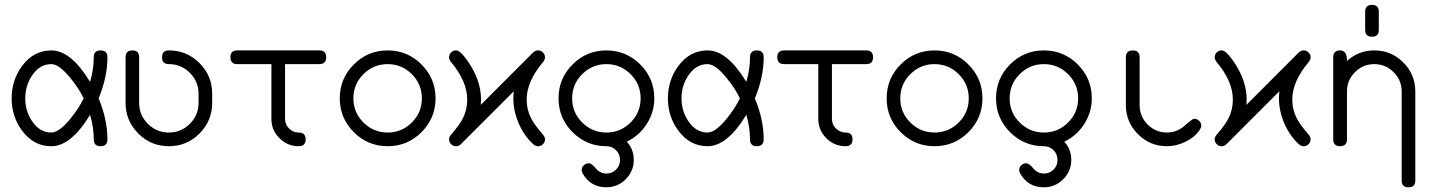

<svg xmlns="http://www.w3.org/2000/svg" viewBox="-20 -610 5972 801"><path d="M428.2 -28.6Q428.2 0 399.7 0Q371.1 0 371.1 -28.6Q371.1 -79.3 355.7 -130.9Q276.1 0 194.1 0Q120.4 0 72.3 -64.7Q28.6 -123.5 28.6 -199.7Q28.6 -276.1 72.3 -335Q120.4 -399.7 194.1 -399.7Q276.1 -399.7 355.7 -268.6Q371.1 -320.3 371.1 -371.1Q371.1 -399.7 399.7 -399.7Q428.2 -399.7 428.2 -371.1Q428.2 -288.3 391.4 -199.7Q428.2 -111.3 428.2 -28.6ZM329.1 -199.7Q307.4 -244.1 272.5 -285.9Q226.3 -342.5 194.1 -342.5Q144.8 -342.5 113 -293.9Q85.4 -252.2 85.4 -199.7Q85.4 -147.5 113 -105.7Q144.8 -57.1 194.1 -57.1Q226.3 -57.1 272.5 -113.3Q307.4 -155.5 329.1 -199.7Z M865.2 -180.9Q865.2 -106.2 812.4 -53.1Q759.5 0 684.6 0Q609.6 0 556.8 -53.1Q503.9 -106.2 503.9 -180.9V-371.1Q503.9 -399.7 532.2 -399.7Q560.5 -399.7 560.5 -371.1V-180.9Q560.5 -129.6 596.9 -93.4Q633.3 -57.1 684.6 -57.1Q735.6 -57.1 772 -93.4Q808.3 -129.6 808.3 -180.9V-218.8Q808.3 -270 772 -306.3Q735.6 -342.5 684.6 -342.5Q656 -342.5 656 -371.1Q656 -399.7 684.6 -399.7Q759.5 -399.7 812.4 -346.6Q865.2 -293.5 865.2 -218.8Z M1340.8 -371.1Q1340.8 -342.5 1312.3 -342.5H1169.2V-114Q1169.2 -90.3 1186.2 -73.7Q1203.1 -57.1 1226.3 -57.1Q1255.1 -57.1 1255.1 -28.6Q1255.1 0 1226.3 0Q1179.4 0 1145.9 -33.4Q1112.3 -66.9 1112.3 -114V-342.5H969.7Q941.2 -342.5 941.2 -371.1Q941.2 -399.7 969.7 -399.7H1312.3Q1340.8 -399.7 1340.8 -371.1Z M1797.1 -199.7Q1797.1 -117.2 1738.5 -58.6Q1679.9 0 1597.2 0Q1514.6 0 1456.1 -58.6Q1397.5 -117.2 1397.5 -199.7Q1397.5 -282.5 1456.1 -341.1Q1514.6 -399.7 1597.2 -399.7Q1679.9 -399.7 1738.5 -341.1Q1797.1 -282.5 1797.1 -199.7ZM1740 -199.7Q1740 -258.8 1698.1 -300.7Q1656.2 -342.5 1597.2 -342.5Q1538.3 -342.5 1496.3 -300.7Q1454.3 -258.8 1454.3 -199.7Q1454.3 -140.6 1496.3 -98.9Q1538.3 -57.1 1597.2 -57.1Q1656.2 -57.1 1698.1 -98.9Q1740 -140.6 1740 -199.7Z M2253.7 -370.8Q2253.7 -361.8 2245.1 -350.6Q2177.2 -270 2177.2 -194.8Q2177.2 -152.1 2196.3 -115.2Q2210.2 -88.6 2245.1 -48.6Q2253.7 -38.3 2253.7 -28.8Q2253.7 -17.1 2245 -8.4Q2236.3 0.2 2224.6 0.2Q2214.8 0.2 2204.6 -8.3Q2166.5 -43.2 2144 -95.2Q2121.6 -147.2 2121.6 -199.2Q2121.6 -213.9 2123.3 -229.2L1902.3 -8.3Q1893.8 0.2 1882.6 0.2Q1870.8 0.2 1862.1 -8.4Q1853.3 -17.1 1853.3 -28.8Q1853.3 -38.3 1862.1 -48.6Q1896.7 -88.4 1910.4 -115.2Q1929.2 -151.6 1929.2 -194.3Q1929.2 -270.5 1862.1 -350.6Q1853.3 -361.8 1853.3 -370.8Q1853.3 -382.6 1862.1 -391.2Q1870.8 -399.9 1882.6 -399.9Q1899.7 -399.9 1929.2 -357.9Q1986.8 -277.1 1986.8 -194.3Q1986.8 -183.3 1985.8 -172.6L2202.9 -389.9Q2213.1 -399.9 2224.6 -399.9Q2236.3 -399.9 2245 -391.2Q2253.7 -382.6 2253.7 -370.8Z M2709.7 -199.7Q2709.7 -142.3 2678.3 -93.1Q2647 -43.9 2595 -19Q2624 13.2 2624 57.1Q2624 104 2590.5 137.7Q2556.9 171.4 2509.8 171.4Q2443.6 171.4 2410.9 113.8Q2406.7 106.7 2406.7 99.1Q2406.7 87.6 2415.9 79.3Q2425 71 2436.3 71Q2447.8 71 2465.8 92.5Q2483.9 114 2509.8 114Q2533.7 114 2550.2 97.4Q2566.7 80.8 2566.7 57.1Q2566.7 33.7 2550.2 16.8Q2533.7 0 2509.8 0Q2427.2 0 2368.7 -58.6Q2310.1 -117.2 2310.1 -199.7Q2310.1 -282.5 2368.7 -341.1Q2427.2 -399.7 2509.8 -399.7Q2592.5 -399.7 2651.1 -341.1Q2709.7 -282.5 2709.7 -199.7ZM2652.6 -199.7Q2652.6 -258.8 2610.7 -300.7Q2568.8 -342.5 2509.8 -342.5Q2450.9 -342.5 2408.9 -300.7Q2366.9 -258.8 2366.9 -199.7Q2366.9 -140.6 2408.9 -98.9Q2450.9 -57.1 2509.8 -57.1Q2568.8 -57.1 2610.7 -98.9Q2652.6 -140.6 2652.6 -199.7Z M3166 -28.6Q3166 0 3137.5 0Q3108.9 0 3108.9 -28.6Q3108.9 -79.3 3093.5 -130.9Q3013.9 0 2931.9 0Q2858.2 0 2810.1 -64.7Q2766.4 -123.5 2766.4 -199.7Q2766.4 -276.1 2810.1 -335Q2858.2 -399.7 2931.9 -399.7Q3013.9 -399.7 3093.5 -268.6Q3108.9 -320.3 3108.9 -371.1Q3108.9 -399.7 3137.5 -399.7Q3166 -399.7 3166 -371.1Q3166 -288.3 3129.2 -199.7Q3166 -111.3 3166 -28.6ZM3066.9 -199.7Q3045.2 -244.1 3010.3 -285.9Q2964.1 -342.5 2931.9 -342.5Q2882.6 -342.5 2850.8 -293.9Q2823.2 -252.2 2823.2 -199.7Q2823.2 -147.5 2850.8 -105.7Q2882.6 -57.1 2931.9 -57.1Q2964.1 -57.1 3010.3 -113.3Q3045.2 -155.5 3066.9 -199.7Z M3622.3 -371.1Q3622.3 -342.5 3593.8 -342.5H3450.7V-114Q3450.7 -90.3 3467.7 -73.7Q3484.6 -57.1 3507.8 -57.1Q3536.6 -57.1 3536.6 -28.6Q3536.6 0 3507.8 0Q3460.9 0 3427.4 -33.4Q3393.8 -66.9 3393.8 -114V-342.5H3251.2Q3222.7 -342.5 3222.7 -371.1Q3222.7 -399.7 3251.2 -399.7H3593.8Q3622.3 -399.7 3622.3 -371.1Z M4078.6 -199.7Q4078.6 -117.2 4020 -58.6Q3961.4 0 3878.7 0Q3796.1 0 3737.5 -58.6Q3679 -117.2 3679 -199.7Q3679 -282.5 3737.5 -341.1Q3796.1 -399.7 3878.7 -399.7Q3961.4 -399.7 4020 -341.1Q4078.6 -282.5 4078.6 -199.7ZM4021.5 -199.7Q4021.5 -258.8 3979.6 -300.7Q3937.7 -342.5 3878.7 -342.5Q3819.8 -342.5 3777.8 -300.7Q3735.8 -258.8 3735.8 -199.7Q3735.8 -140.6 3777.8 -98.9Q3819.8 -57.1 3878.7 -57.1Q3937.7 -57.1 3979.6 -98.9Q4021.5 -140.6 4021.5 -199.7Z M4534.9 -199.7Q4534.9 -142.3 4503.5 -93.1Q4472.2 -43.9 4420.2 -19Q4449.2 13.2 4449.2 57.1Q4449.2 104 4415.6 137.7Q4382.1 171.4 4335 171.4Q4268.8 171.4 4236.1 113.8Q4231.9 106.7 4231.9 99.1Q4231.9 87.6 4241.1 79.3Q4250.2 71 4261.5 71Q4272.9 71 4291 92.5Q4309.1 114 4335 114Q4358.9 114 4375.4 97.4Q4391.8 80.8 4391.8 57.1Q4391.8 33.7 4375.4 16.8Q4358.9 0 4335 0Q4252.4 0 4193.8 -58.6Q4135.3 -117.2 4135.3 -199.7Q4135.3 -282.5 4193.8 -341.1Q4252.4 -399.7 4335 -399.7Q4417.7 -399.7 4476.3 -341.1Q4534.9 -282.5 4534.9 -199.7ZM4477.8 -199.7Q4477.8 -258.8 4435.9 -300.7Q4394 -342.5 4335 -342.5Q4276.1 -342.5 4234.1 -300.7Q4192.1 -258.8 4192.1 -199.7Q4192.1 -140.6 4234.1 -98.9Q4276.1 -57.1 4335 -57.1Q4394 -57.1 4435.9 -98.9Q4477.8 -140.6 4477.8 -199.7Z M4991.5 -85.9Q4991.5 -78.4 4985.4 -68.6Q4965.1 -37.6 4925.5 -18.6Q4887.5 0 4848.1 0Q4777.8 0 4727.4 -50.3Q4677 -100.6 4677 -171.4V-371.1Q4677 -399.7 4706.1 -399.7Q4734.4 -399.7 4734.4 -371.1V-171.4Q4734.4 -124.3 4767.8 -90.7Q4801.3 -57.1 4848.1 -57.1Q4889.9 -57.1 4922.5 -85.9Q4955.1 -114.7 4961.9 -114.7Q4973.4 -114.7 4982.4 -106.1Q4991.5 -97.4 4991.5 -85.9Z M5447.8 -370.8Q5447.8 -361.8 5439.2 -350.6Q5371.3 -270 5371.3 -194.8Q5371.3 -152.1 5390.4 -115.2Q5404.3 -88.6 5439.2 -48.6Q5447.8 -38.3 5447.8 -28.8Q5447.8 -17.1 5439.1 -8.4Q5430.4 0.2 5418.7 0.2Q5408.9 0.2 5398.7 -8.3Q5360.6 -43.2 5338.1 -95.2Q5315.7 -147.2 5315.7 -199.2Q5315.7 -213.9 5317.4 -229.2L5096.4 -8.3Q5087.9 0.2 5076.7 0.2Q5064.9 0.2 5056.2 -8.4Q5047.4 -17.1 5047.4 -28.8Q5047.4 -38.3 5056.2 -48.6Q5090.8 -88.4 5104.5 -115.2Q5123.3 -151.6 5123.3 -194.3Q5123.3 -270.5 5056.2 -350.6Q5047.4 -361.8 5047.4 -370.8Q5047.4 -382.6 5056.2 -391.2Q5064.9 -399.9 5076.7 -399.9Q5093.8 -399.9 5123.3 -357.9Q5180.9 -277.1 5180.9 -194.3Q5180.9 -183.3 5179.9 -172.6L5397 -389.9Q5407.2 -399.9 5418.7 -399.9Q5430.4 -399.9 5439.1 -391.2Q5447.8 -382.6 5447.8 -370.8Z M5732.2 -485.1Q5732.2 -456.8 5703.9 -456.8Q5675.3 -456.8 5675.3 -485.1V-561Q5675.3 -589.8 5703.9 -589.8Q5732.2 -589.8 5732.2 -561ZM5884.5 143.1Q5884.5 171.4 5856.2 171.4Q5827.6 171.4 5827.6 143.1V-228.3Q5827.6 -275.4 5794.1 -309Q5760.5 -342.5 5713.4 -342.5Q5666.3 -342.5 5632.8 -309Q5599.4 -275.4 5599.4 -228.3V-28.6Q5599.4 0 5570.6 0Q5542 0 5542 -28.6V-371.1Q5542 -399.7 5570.6 -399.7Q5599.9 -399.7 5599.4 -355.7Q5648.2 -399.7 5713.4 -399.7Q5784.2 -399.7 5834.4 -349.4Q5884.5 -299.1 5884.5 -228.3Z"/></svg>

Font: EnergyBar
Style: Regular
Weight: 400
Italic angle: -10°
Version: 1.0 2000-03-28